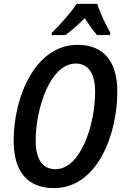

<svg xmlns="http://www.w3.org/2000/svg" viewBox="-20 -955 638 985"><path d="M245 -775H316C346 -798 380 -827 415 -862C435 -829 459 -797 478 -775H544L546 -787C524 -825 492 -892 479 -935H373C342 -888 287 -827 246 -787ZM257 10C482 10 582 -270 582 -485C582 -638 513 -725 378 -725C162 -725 50 -460 50 -233C50 -76 120 10 257 10ZM265 -87C200 -87 163 -135 163 -234C163 -395 236 -629 369 -629C433 -629 468 -578 468 -485C468 -309 391 -87 265 -87Z"/></svg>

Font: Noto Sans Display SemiCondensed Medium
Style: Italic
Weight: 500
Width: 4
Italic angle: -12°
Designer: Monotype Design Team
Foundry: Monotype Imaging Inc.
Version: Version 1.900